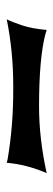

<svg xmlns="http://www.w3.org/2000/svg" viewBox="194 -636 163 592"><g transform="rotate(90 276.0 -339.5)"><path d="M39.1 -278.3Q47.4 -294.9 57.6 -325.4Q67.9 -356 71.8 -401.4L84.5 -397.5Q159.7 -377.9 307.6 -377.9Q406.2 -377.9 513.2 -401.4Q499 -367.7 491.5 -337.9Q483.9 -308.1 481.4 -278.3L469.2 -281.2Q367.7 -298.3 260.3 -298.3H243.2Q138.2 -298.3 39.1 -278.3Z"/></g></svg>

Font: MedievalSharp
Style: Regular
Weight: 500
Version: Version 1.0